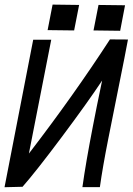

<svg xmlns="http://www.w3.org/2000/svg" viewBox="-20 -803 572 827"><path d="M206.5 -783.2 320.8 -781.7 299.3 -671.9 185.1 -673.3ZM404.3 -781.7 518.6 -780.3 497.6 -670.4 382.8 -671.9ZM453.6 -633.3 531.2 -632.8Q526.4 -606.9 515.6 -551.3Q504.9 -497.1 481.2 -379.2Q457.5 -261.2 446.3 -204.6Q421.9 -81.1 410.2 2.9H335Q349.6 -102.5 380.4 -260.7Q394.5 -335 419.9 -456.1Q357.4 -361.8 246.1 -212.9Q134.8 -64 77.1 1.5L-0.5 3.4L123 -631.8H200.7Q154.3 -395.5 124 -241.2L104.5 -141.6Q297.4 -392.6 453.6 -633.3Z"/></svg>

Font: Fantasque Sans Mono
Style: Italic
Weight: 400
Italic angle: -11°
Monospace: yes
Designer: Jany Belluz
Version: Version 1.8.0 ; ttfautohint (v1.8.2)